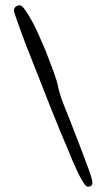

<svg xmlns="http://www.w3.org/2000/svg" viewBox="-20 -689 406 727"><path d="M312 18Q297 18 254 -82L236 -126L210 -187L170 -286L124 -403L79 -517Q33 -639 33 -649Q33 -659 40 -664Q47 -669 55 -669Q63 -669 76 -650Q90 -630 104 -604Q119 -576 152 -499Q191 -399 197 -374Q202 -349 206 -337Q213 -312 222 -291L240 -246L282 -138L306 -74Q330 -12 330 3Q330 18 312 18Z"/></svg>

Font: Miltonian Tattoo
Style: Regular
Weight: 400
Designer: Pablo Impallari
Foundry: Pablo Impallari
Version: Version 1.008